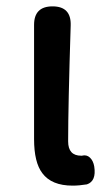

<svg xmlns="http://www.w3.org/2000/svg" viewBox="-20 -570 348 603"><path d="M208 13Q142 13 113 -26Q87 -60 87 -133V-341V-492Q87 -550 145 -550Q204 -550 202 -490Q194 -236 194 -126Q194 -81 235 -81Q236 -81 237 -81Q252 -85 262.5 -75Q273 -65 276 -47Q283 -1 253 9Q229 13 208 13Z"/></svg>

Font: GenSenRounded JP M
Style: Regular
Weight: 500
Version: Version 1.501;PS 1;hotconv 16.6.51;makeotf.lib2.5.65220